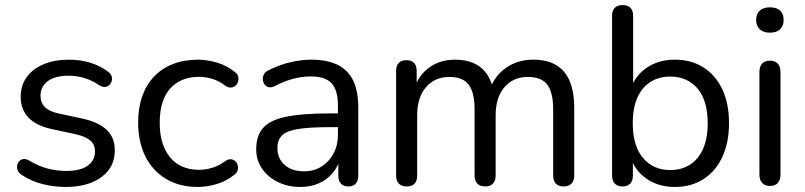

<svg xmlns="http://www.w3.org/2000/svg" viewBox="-20 -732 3189 761"><path d="M240 9Q195.5 9 150 -2Q104.5 -13 65 -39.5Q54.5 -46.5 50.5 -56.2Q46.5 -66 48 -75.8Q49.5 -85.5 56 -92.8Q62.5 -100 72.5 -101.5Q82.5 -103 94 -96.5Q133 -73 169.5 -63.8Q206 -54.5 242 -54.5Q298.5 -54.5 327.5 -75.2Q356.5 -96 356.5 -131Q356.5 -159.5 337.5 -175.5Q318.5 -191.5 278 -200.5L186.5 -220Q124 -233.5 93 -265.8Q62 -298 62 -349Q62 -393.5 86 -426.5Q110 -459.5 153.2 -477.5Q196.5 -495.5 253 -495.5Q297 -495.5 336.5 -483.8Q376 -472 408 -448Q418.5 -441 422 -431.2Q425.5 -421.5 423 -411.8Q420.5 -402 413.5 -395.2Q406.5 -388.5 396.5 -387.5Q386.5 -386.5 374.5 -393.5Q345 -413.5 314.2 -422.8Q283.5 -432 253 -432Q198 -432 169.2 -410.2Q140.5 -388.5 140.5 -352.5Q140.5 -325 158 -307.5Q175.5 -290 213 -282L304.5 -262.5Q369.5 -248.5 402.2 -218Q435 -187.5 435 -136Q435 -69 382 -30Q329 9 240 9Z M764.5 9Q691.5 9 638.2 -22.8Q585 -54.5 556.2 -112Q527.5 -169.5 527.5 -246.5Q527.5 -304.5 543.8 -350.5Q560 -396.5 590.8 -428.8Q621.5 -461 665.5 -478.2Q709.5 -495.5 764.5 -495.5Q800 -495.5 839 -484.2Q878 -473 910.5 -447Q921 -439.5 923.8 -429.5Q926.5 -419.5 923.8 -409.5Q921 -399.5 913.8 -392.8Q906.5 -386 896 -385Q885.5 -384 873.5 -392Q848 -411.5 821.2 -419.5Q794.5 -427.5 769.5 -427.5Q731.5 -427.5 702.5 -415.2Q673.5 -403 653.5 -380Q633.5 -357 623.2 -323.2Q613 -289.5 613 -245.5Q613 -158.5 653.8 -108.8Q694.5 -59 769.5 -59Q794.5 -59 821 -66.8Q847.5 -74.5 873.5 -94Q885.5 -102 895.8 -100.8Q906 -99.5 913 -92.8Q920 -86 922.2 -76Q924.5 -66 921.5 -56Q918.5 -46 908.5 -39Q876.5 -13.5 838.2 -2.2Q800 9 764.5 9Z M1170.5 9Q1120.5 9 1080.8 -10.8Q1041 -30.5 1018.2 -64.2Q995.5 -98 995.5 -140Q995.5 -194 1022.8 -225Q1050 -256 1113.8 -269.2Q1177.5 -282.5 1287 -282.5H1332.5V-228H1288.5Q1208 -228 1162.2 -220.8Q1116.5 -213.5 1098 -195.5Q1079.5 -177.5 1079.5 -145Q1079.5 -104.5 1107.8 -78.8Q1136 -53 1185 -53Q1224.5 -53 1254.5 -72Q1284.5 -91 1302 -123.8Q1319.5 -156.5 1319.5 -198.5V-313Q1319.5 -374 1294.5 -401.5Q1269.5 -429 1212.5 -429Q1178 -429 1143 -420Q1108 -411 1069.5 -391Q1055.5 -384 1045 -386.5Q1034.5 -389 1028.5 -397.5Q1022.5 -406 1021.8 -416.8Q1021 -427.5 1026.2 -437.8Q1031.5 -448 1044.5 -453.5Q1088 -475.5 1131.2 -485.5Q1174.5 -495.5 1213.5 -495.5Q1277 -495.5 1318.2 -475Q1359.5 -454.5 1379.8 -412.8Q1400 -371 1400 -305.5V-36Q1400 -15.5 1390 -4.2Q1380 7 1361 7Q1342 7 1331.5 -4.2Q1321 -15.5 1321 -36V-112.5H1330.5Q1322 -75 1299.8 -47.8Q1277.5 -20.5 1244.8 -5.8Q1212 9 1170.5 9Z M1591.5 7Q1571.5 7 1560.8 -4.2Q1550 -15.5 1550 -36V-451Q1550 -472 1560.8 -482.8Q1571.5 -493.5 1591 -493.5Q1610.5 -493.5 1621 -482.8Q1631.5 -472 1631.5 -451V-363.5L1620.5 -378.5Q1639.5 -434.5 1682 -465Q1724.5 -495.5 1784 -495.5Q1846 -495.5 1884.2 -465.8Q1922.5 -436 1935.5 -375H1921Q1939 -430.5 1985.2 -463Q2031.5 -495.5 2094 -495.5Q2148.5 -495.5 2184.2 -474.2Q2220 -453 2238 -410.5Q2256 -368 2256 -303V-36Q2256 -15.5 2245 -4.2Q2234 7 2214 7Q2194 7 2183.2 -4.2Q2172.5 -15.5 2172.5 -36V-298.5Q2172.5 -365 2149.5 -396Q2126.5 -427 2072.5 -427Q2013.5 -427 1979 -386Q1944.5 -345 1944.5 -274.5V-36Q1944.5 -15.5 1933.8 -4.2Q1923 7 1903 7Q1883 7 1872 -4.2Q1861 -15.5 1861 -36V-298.5Q1861 -365 1838 -396Q1815 -427 1761.5 -427Q1702.5 -427 1668 -386Q1633.5 -345 1633.5 -274.5V-36Q1633.5 7 1591.5 7Z M2654.5 9Q2588.5 9 2541 -24.8Q2493.5 -58.5 2477.5 -115L2488.5 -127.5V-36Q2488.5 -15.5 2477.8 -4.2Q2467 7 2447.5 7Q2427.5 7 2416.8 -4.2Q2406 -15.5 2406 -36V-669.5Q2406 -690.5 2416.8 -701.2Q2427.5 -712 2447.5 -712Q2467.5 -712 2478.5 -701.2Q2489.5 -690.5 2489.5 -669.5V-374H2478Q2494.5 -429.5 2541.8 -462.5Q2589 -495.5 2654.5 -495.5Q2720 -495.5 2768.2 -464.8Q2816.5 -434 2843 -377.8Q2869.5 -321.5 2869.5 -243.5Q2869.5 -166.5 2842.8 -109.5Q2816 -52.5 2767.8 -21.8Q2719.5 9 2654.5 9ZM2636.5 -58Q2681.5 -58 2715 -79.5Q2748.5 -101 2766.8 -142.5Q2785 -184 2785 -243.5Q2785 -333.5 2744.8 -381Q2704.5 -428.5 2636.5 -428.5Q2591.5 -428.5 2558 -407.2Q2524.5 -386 2506.2 -344.8Q2488 -303.5 2488 -243.5Q2488 -154 2528.5 -106Q2569 -58 2636.5 -58Z M3031.5 5Q3011.5 5 3000.8 -7Q2990 -19 2990 -40V-446.5Q2990 -468.5 3000.8 -480Q3011.5 -491.5 3031.5 -491.5Q3051.5 -491.5 3062.5 -480Q3073.5 -468.5 3073.5 -446.5V-40Q3073.5 -19 3063 -7Q3052.5 5 3031.5 5ZM3031.5 -602.5Q3006 -602.5 2991.5 -616Q2977 -629.5 2977 -653Q2977 -677.5 2991.5 -690.2Q3006 -703 3031.5 -703Q3058 -703 3072 -690.2Q3086 -677.5 3086 -653Q3086 -629.5 3072 -616Q3058 -602.5 3031.5 -602.5Z"/></svg>

Font: Nunito ExtraLight
Style: Regular
Weight: 200
Designer: Vernon Adams
Foundry: Vernon Adams
Version: Version 3.602;April 4, 2023;FontCreator 14.0.0.2856 64-bit